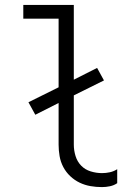

<svg xmlns="http://www.w3.org/2000/svg" viewBox="-20 -755 540 783"><path d="M396 8Q412 8 428.5 4.5Q445 1 458 -8V-65Q444 -56 428 -52.5Q412 -49 396 -49Q373 -49 350 -56Q327 -63 311 -79.5Q295 -96 288 -119Q281 -142 281 -165V-366L404 -427L376 -478L281 -430V-735H75V-679H219V-399L96 -338L124 -287L219 -335V-165Q219 -142 223 -118.5Q227 -95 238 -74Q249 -53 266.5 -36.5Q284 -20 305 -10Q326 0 349 4Q372 8 396 8Z"/></svg>

Font: Iosevka SS09 Light
Style: Regular
Weight: 300
Monospace: yes
Designer: Belleve Invis
Foundry: Belleve Invis
Version: Version 5.2.1; ttfautohint (v1.8.3)